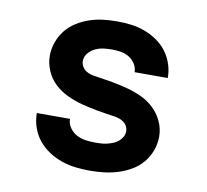

<svg xmlns="http://www.w3.org/2000/svg" viewBox="-65 -599 730 678"><g transform="rotate(10 300.0 -260.0)"><path d="M298 8Q272 8 246.5 5Q221 2 196.5 -6.5Q172 -15 150 -29.5Q128 -44 112 -64Q96 -84 87.5 -109Q79 -134 79 -160H198Q198 -143 208 -128.5Q218 -114 233 -106Q248 -98 264.5 -95.5Q281 -93 298 -93Q309 -93 320 -93.5Q331 -94 341.5 -96.5Q352 -99 362.5 -103Q373 -107 381.5 -114Q390 -121 395.5 -130.5Q401 -140 401 -151Q401 -162 395.5 -171Q390 -180 381 -185.5Q372 -191 362 -193.5Q352 -196 342 -197Q314 -201 286.5 -206Q259 -211 232 -218Q205 -225 179 -237Q153 -249 132.5 -268Q112 -287 100.5 -313.5Q89 -340 89 -368Q89 -392 97.5 -416Q106 -440 121.5 -459.5Q137 -479 158.5 -492.5Q180 -506 203.5 -514Q227 -522 252 -525Q277 -528 302 -528Q327 -528 352 -525Q377 -522 400.5 -513.5Q424 -505 445.5 -490.5Q467 -476 482 -456Q497 -436 505 -412Q513 -388 513 -362H394Q394 -378 385 -392Q376 -406 362.5 -414Q349 -422 333.5 -424.5Q318 -427 302 -427Q286 -427 271 -425Q256 -423 242 -416.5Q228 -410 217.5 -397.5Q207 -385 207 -369Q207 -359 212.5 -349.5Q218 -340 227 -334.5Q236 -329 246 -326.5Q256 -324 266 -323Q294 -319 321.5 -314Q349 -309 376 -302Q403 -295 429 -283Q455 -271 475 -252Q495 -233 507 -207Q519 -181 519 -153Q519 -127 510 -102.5Q501 -78 484.5 -58.5Q468 -39 445.5 -26Q423 -13 399 -5.5Q375 2 349.5 5Q324 8 298 8Z"/></g></svg>

Font: Zed Sans Extended
Style: Bold
Weight: 700
Width: 7
Designer: Belleve Invis
Foundry: Belleve Invis
Version: Version 1.0.0; ttfautohint (v1.8.4)